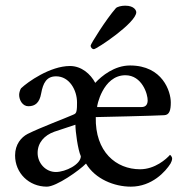

<svg xmlns="http://www.w3.org/2000/svg" viewBox="-20 -663 674 690"><path d="M429.7 -642.6C416 -642.6 401.4 -638.7 396.5 -633.8C361.3 -593.8 305.7 -504.9 305.7 -499C305.7 -493.2 310.5 -486.3 317.4 -486.3C327.1 -486.3 469.7 -581.1 469.7 -619.1C469.7 -624 463.9 -642.6 429.7 -642.6ZM570.3 -249C588.9 -250 593.8 -266.6 593.8 -294.9C593.8 -334 564.5 -427.7 447.3 -427.7C391.6 -427.7 345.7 -390.6 322.3 -365.2C305.7 -396.5 273.4 -425.8 231.4 -425.8C160.2 -425.8 79.1 -368.2 55.7 -345.7C52.7 -341.8 48.8 -330.1 48.8 -322.3C48.8 -302.7 61.5 -281.2 82 -281.2C106.4 -281.2 122.1 -293.9 127.9 -327.1C134.8 -365.2 147.5 -388.7 181.6 -388.7C229.5 -388.7 256.8 -338.9 256.8 -294.9C256.8 -283.2 256.8 -272.5 254.9 -263.7C252.9 -255.9 251 -253.9 241.2 -250C212.9 -237.3 126 -205.1 79.1 -181.6C56.6 -169.9 34.2 -144.5 34.2 -104.5C34.2 -41 84 7.8 148.4 7.8C182.6 7.8 265.6 -50.8 289.1 -75.2C322.3 -19.5 390.6 7.8 450.2 7.8C526.4 7.8 575.2 -46.9 592.8 -75.2C595.7 -80.1 598.6 -87.9 598.6 -92.8C598.6 -100.6 591.8 -106.4 590.8 -106.4C578.1 -91.8 537.1 -54.7 483.4 -54.7C397.5 -54.7 321.3 -117.2 324.2 -242.2C335.9 -242.2 540 -247.1 570.3 -249ZM488.3 -278.3H329.1C327.1 -278.3 348.6 -392.6 430.7 -392.6C490.2 -392.6 511.7 -324.2 510.7 -300.8C509.8 -283.2 500 -278.3 488.3 -278.3ZM174.8 -189.5C191.4 -195.3 225.6 -206.1 251 -214.8C251 -190.4 259.8 -125 270.5 -101.6C270.5 -72.3 215.8 -44.9 180.7 -44.9C143.6 -44.9 115.2 -77.1 115.2 -113.3C115.2 -150.4 139.6 -176.8 174.8 -189.5Z"/></svg>

Font: Crimson
Style: Roman
Weight: 400
Version: Version 0.2